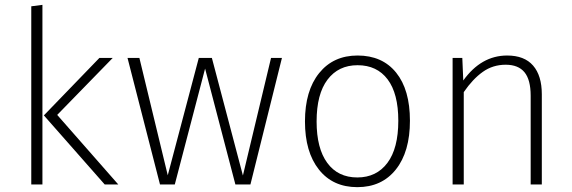

<svg xmlns="http://www.w3.org/2000/svg" viewBox="-20 -761 2359 792"><path d="M155 0H109V-735L155 -741ZM216 -287 468 0H412L161 -285L390 -522H445Z M1013 0H951L826 -478L701 0H640L506 -522H555L672 -38L800 -522H854L982 -37L1098 -522H1143Z M1671 -263Q1671 -135 1613 -62Q1555 11 1454 11Q1353 11 1295.5 -61.5Q1238 -134 1238 -260Q1238 -387 1296.5 -459.5Q1355 -532 1455 -532Q1557 -532 1614 -461.5Q1671 -391 1671 -263ZM1286 -260Q1286 -149 1330 -89Q1374 -29 1454 -29Q1533 -29 1578 -89Q1623 -149 1623 -263Q1623 -375 1579 -433.5Q1535 -492 1455 -492Q1376 -492 1331 -432.5Q1286 -373 1286 -260Z M2215 -372V0H2169V-366Q2169 -432 2143.5 -463Q2118 -494 2066 -494Q2013 -494 1971.5 -464.5Q1930 -435 1893 -381V0H1847V-522H1887L1891 -429Q1965 -532 2072 -532Q2143 -532 2179 -490.5Q2215 -449 2215 -372Z"/></svg>

Font: FiraGO ExtraLight
Style: Regular
Weight: 200
Designer: bBox Type
Foundry: bBox Type GmbH
Version: Version 1.001